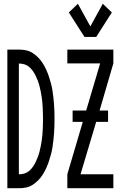

<svg xmlns="http://www.w3.org/2000/svg" viewBox="-20 -998 640 1018"><path d="M428 -802 345 -932 393 -978 459 -858 525 -978 573 -932 490 -802ZM337 0V-74L419 -352H365V-412H437L511 -662H337V-735H581V-662L508 -412H553V-352H490L407 -74H581V0ZM19 0V-735H83Q101 -735 119.5 -731Q138 -727 154.5 -716Q171 -705 184 -691.5Q197 -678 207 -662Q217 -646 225 -628.5Q233 -611 239 -593Q245 -575 250 -556.5Q255 -538 258 -519.5Q261 -501 263 -482Q265 -463 266.5 -444Q268 -425 268.5 -406Q269 -387 269 -368Q269 -348 268.5 -329Q268 -310 266.5 -291Q265 -272 263 -253Q261 -234 258 -215.5Q255 -197 250 -178.5Q245 -160 239 -142Q233 -124 225 -106.5Q217 -89 207 -73Q197 -57 184 -43.5Q171 -30 154.5 -19Q138 -8 119.5 -4Q101 0 83 0ZM83 -74Q97 -74 111 -78.5Q125 -83 136 -93Q147 -103 155 -114.5Q163 -126 169.5 -139.5Q176 -153 181 -166.5Q186 -180 189.5 -194Q193 -208 196 -222.5Q199 -237 201 -251.5Q203 -266 204.5 -280.5Q206 -295 206.5 -309.5Q207 -324 207.5 -338.5Q208 -353 208 -368Q208 -382 207.5 -396.5Q207 -411 206.5 -425.5Q206 -440 204.5 -454.5Q203 -469 201 -483.5Q199 -498 196 -512.5Q193 -527 189.5 -541Q186 -555 181 -568.5Q176 -582 169.5 -595.5Q163 -609 155 -620.5Q147 -632 136 -642Q125 -652 111 -656.5Q97 -661 83 -661H80V-74Z"/></svg>

Font: Iosevka Meiseki Sans
Style: Regular
Weight: 400
Monospace: yes
Designer: Belleve Invis
Foundry: Belleve Invis
Version: Version 11.2.6; ttfautohint (v1.8.4)